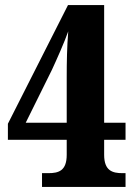

<svg xmlns="http://www.w3.org/2000/svg" viewBox="-20 -734 532 754"><path d="M145 0H473V-54H461C422 -54 389 -63 389 -126V-185H473V-252H389V-714H247L11 -248V-185H242V-126C242 -63 210 -54 170 -54H145ZM81 -252 184 -460C202 -499 233 -568 248 -611C243 -549 242 -490 242 -432V-252Z"/></svg>

Font: Noto Serif Condensed ExtraBold
Style: Regular
Weight: 800
Width: 3
Designer: Monotype Design Team
Foundry: Monotype Imaging Inc.
Version: Version 2.013